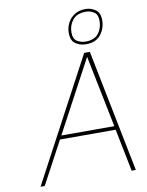

<svg xmlns="http://www.w3.org/2000/svg" viewBox="-104 -1058 867 1131"><g transform="rotate(-10 330.0 -492.5)"><path d="M45 0 435 -732H469L615 0H590L539 -254H206L70 0ZM218 -276H535L448 -706ZM456 -780Q421 -780 393.5 -798Q366 -816 366 -863Q366 -895 380 -922.5Q394 -950 421 -967.5Q448 -985 487 -985Q520 -985 546.5 -966.5Q573 -948 573 -903Q573 -854 543.5 -817Q514 -780 456 -780ZM456 -796Q509 -796 533 -827.5Q557 -859 557 -901Q557 -941 534.5 -955Q512 -969 486 -969Q433 -969 407.5 -937.5Q382 -906 382 -863Q382 -824 405 -810Q428 -796 456 -796Z"/></g></svg>

Font: Exo Thin Thin
Style: Italic
Weight: 250
Italic angle: -9°
Version: Version 2.000